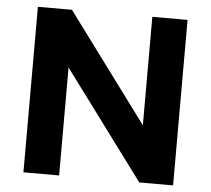

<svg xmlns="http://www.w3.org/2000/svg" viewBox="-51 -755 889 809"><g transform="rotate(5 394.0 -350.0)"><path d="M77 -700H221L602 -186L561 -172V-700H710V0H567L186 -513L228 -527V0H77Z"/></g></svg>

Font: Alexandria SemiBold
Style: Regular
Weight: 600
Designer: Mohamed Gaber
Foundry: Kief Type Foundry
Version: Version 5.100